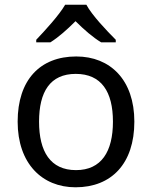

<svg xmlns="http://www.w3.org/2000/svg" viewBox="-20 -786 645 816"><path d="M347 -766H257C231 -721 171 -656 134 -617V-606H194C229 -628 265 -660 301 -696C337 -660 375 -627 410 -606H472V-617C434 -655 371 -721 347 -766ZM551 -269C551 -446 449 -546 304 -546C150 -546 55 -446 55 -269C55 -91 159 10 301 10C454 10 551 -91 551 -269ZM146 -269C146 -396 193 -472 302 -472C411 -472 460 -396 460 -269C460 -142 411 -63 303 -63C194 -63 146 -142 146 -269Z"/></svg>

Font: Noto Sans Miao
Style: Regular
Weight: 400
Designer: Monotype Design Team
Foundry: Monotype Imaging Inc.
Version: Version 2.003